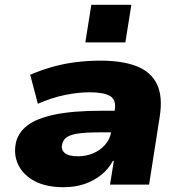

<svg xmlns="http://www.w3.org/2000/svg" viewBox="-20 -770 757 801"><path d="M245 11Q174 11 126.5 -13.5Q79 -38 57.5 -80Q36 -122 46 -173Q55 -216 93.5 -246Q132 -276 208 -292Q284 -308 407 -308H484L470 -218H400Q348 -218 313.5 -214Q279 -210 261 -199Q243 -188 239 -167Q234 -145 250.5 -131.5Q267 -118 306 -118Q338 -118 367.5 -130Q397 -142 418 -165.5Q439 -189 444 -221L459 -313Q465 -354 439 -369.5Q413 -385 354 -385Q307 -385 252 -374Q197 -363 138 -337L106 -458Q152 -478 200.5 -491.5Q249 -505 299 -511Q349 -517 399 -517Q490 -517 549.5 -494Q609 -471 634.5 -419.5Q660 -368 646 -281L602 0H439L455 -99H451Q433 -65 402.5 -40.5Q372 -16 333 -2.5Q294 11 245 11ZM336 -593 361 -750H528L503 -593Z"/></svg>

Font: Nunito Sans 7pt SemiExpanded Black
Style: Italic
Weight: 900
Width: 6
Italic angle: -9°
Designer: Vernon Adams
Foundry: Vernon Adams
Version: Version 3.101;gftools[0.9.27]